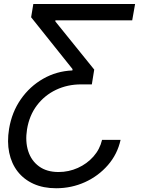

<svg xmlns="http://www.w3.org/2000/svg" viewBox="-20 -748 725 982"><path d="M596.7 -32.7Q580.6 40.5 532 96.4Q483.4 152.3 414.6 183.6Q345.7 214.8 267.1 214.8Q201.7 214.8 151.9 192.4Q102.1 169.9 70.3 129.2Q38.6 88.4 27.1 32.7Q15.6 -22.9 26.4 -88.9Q40.5 -174.3 86.4 -240.2Q132.3 -306.2 200.7 -345.2Q269 -384.3 350.1 -387.7L351.1 -394.5L139.2 -659.7L150.4 -727.5H670.9L656.2 -644H263.2V-638.2L461.9 -392.1L449.7 -316.4H394.5Q325.2 -316.4 266.6 -288.6Q208 -260.7 168.9 -209.2Q129.9 -157.7 118.2 -86.4Q108.4 -24.4 124.3 24.9Q140.1 74.2 179.7 103Q219.2 131.8 279.3 131.8Q331.5 131.8 378.2 110.8Q424.8 89.8 457.8 52.7Q490.7 15.6 502 -32.7Z"/></svg>

Font: Adwaita Sans
Style: Italic
Weight: 400
Italic angle: -9.39999°
Designer: Rasmus Andersson
Foundry: rsms
Version: Version 4.001;git-9221beed3